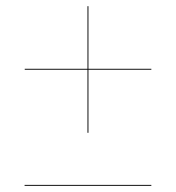

<svg xmlns="http://www.w3.org/2000/svg" viewBox="-20 -610 570 621"><path d="M59.5 -9V-12H469.5V-9ZM263 -180.5V-590H266V-180.5ZM60 -384.5V-387.5H469.5V-384.5Z"/></svg>

Font: Bodoni Moda 72pt Medium
Style: Italic
Weight: 500
Italic angle: -13°
Designer: Owen Earl
Foundry: indestructible type
Version: Version 2.004